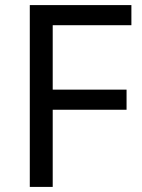

<svg xmlns="http://www.w3.org/2000/svg" viewBox="-20 -734 559 754"><path d="M187 0H97V-714H496V-635H187V-382H477V-303H187Z"/></svg>

Font: hindi15
Style: Regular
Weight: 400
Designer: Jelle Bosma - Monotype Design Team
Foundry: Monotype Imaging Inc.
Version: Version 2.006